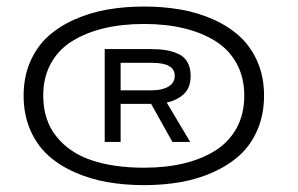

<svg xmlns="http://www.w3.org/2000/svg" viewBox="-20 -726 890 573"><path d="M410 -173.5Q352 -173.5 300.5 -182.5Q249 -191.5 202.8 -212Q156.5 -232.5 123 -263Q89.5 -293.5 70 -339Q50.5 -384.5 50.5 -440.5Q50.5 -496.5 70 -541.5Q89.5 -586.5 123 -617Q156.5 -647.5 202.8 -668Q249 -688.5 300.5 -697.5Q352 -706.5 410 -706.5Q467.5 -706.5 519 -697.5Q570.5 -688.5 616.5 -668Q662.5 -647.5 695.8 -617Q729 -586.5 748.5 -541.5Q768 -496.5 768 -440.5Q768 -384.5 748.5 -339Q729 -293.5 695.8 -263.2Q662.5 -233 616.5 -212.2Q570.5 -191.5 519 -182.5Q467.5 -173.5 410 -173.5ZM410 -225.5Q475.5 -225.5 529.2 -238.5Q583 -251.5 623.5 -277.2Q664 -303 686.5 -344.5Q709 -386 709 -440.5Q709 -494.5 686.5 -536Q664 -577.5 623.5 -603Q583 -628.5 529.2 -641.5Q475.5 -654.5 410 -654.5Q344 -654.5 290 -641.5Q236 -628.5 195 -603Q154 -577.5 131.5 -536Q109 -494.5 109 -440.5Q109 -368 148 -319Q187 -270 253.2 -247.8Q319.5 -225.5 410 -225.5ZM292.5 -302.5V-579.5H428.5Q454.5 -579.5 474 -576.5Q493.5 -573.5 511.5 -565.5Q529.5 -557.5 539.2 -540.8Q549 -524 549 -499.5Q549 -464.5 528.8 -445.5Q508.5 -426.5 477.5 -420L547.5 -302.5H494.5L431 -416H340V-302.5ZM340 -538.5V-456.5H434Q463.5 -456.5 482.5 -467.5Q501.5 -478.5 501.5 -500Q501.5 -538.5 434 -538.5Z"/></svg>

Font: League Mono Wide
Style: Regular
Weight: 400
Width: 8
Designer: Tyler Finck
Foundry: The League of Moveable Type / Tyler Finck
Version: Version 2.210